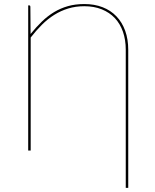

<svg xmlns="http://www.w3.org/2000/svg" viewBox="-20 -726 747 926"><path d="M586.5 180V-486Q586.5 -534 573 -572.8Q559.5 -611.5 533.8 -638.8Q508 -666 470.8 -681Q433.5 -696 386.5 -696Q345 -696 309 -685Q273 -674 241.5 -654.2Q210 -634.5 182 -606.5Q154 -578.5 128 -545V0H116V-700H121.5Q126.5 -700 126.5 -691.5L127.5 -562Q154.5 -595.5 182.2 -622.2Q210 -649 241.2 -667.8Q272.5 -686.5 308 -696.5Q343.5 -706.5 386.5 -706.5Q435.5 -706.5 474.8 -691.2Q514 -676 541.5 -647.2Q569 -618.5 583.8 -577.5Q598.5 -536.5 598.5 -485.5V180Z"/></svg>

Font: Lato Hairline
Style: Regular
Weight: 100
Designer: Lukasz Dziedzic
Foundry: tyPoland Lukasz Dziedzic
Version: Version 2.007; 2014-02-27